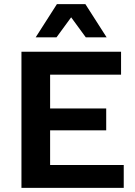

<svg xmlns="http://www.w3.org/2000/svg" viewBox="-20 -911 657 931"><path d="M84 0V-660H567V-549H223V-385H495V-279H223V-111H580V0ZM497 -730H396L325 -827L254 -730H153L256 -891H394Z"/></svg>

Font: Kantumruy Pro SemiBold
Style: Regular
Weight: 600
Version: Version 1.002